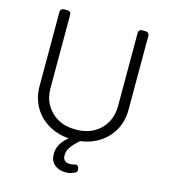

<svg xmlns="http://www.w3.org/2000/svg" viewBox="-134 -833 1011 1150"><g transform="rotate(15 372.0 -257.5)"><path d="M310.7 190Q283.7 166.9 283.7 122.9Q283.7 96.2 295.8 71.7Q307.5 46.5 332.4 23.8Q338.1 18.1 346.2 11.7Q280.5 6.7 228.3 -21.3Q166.2 -54.7 131.4 -113.3Q96.6 -172.2 96.6 -245.7V-706.7Q96.6 -715.6 102.6 -721.6Q108.7 -727.6 117.5 -727.6H142.4Q150.9 -727.6 157 -721.6Q163 -715.6 163 -706.7V-250.4Q163 -192.5 188.9 -147.4Q215.2 -101.9 262.1 -76Q308.6 -50.1 372.2 -50.1Q435.7 -50.1 483 -76Q530.2 -102.3 555.8 -147.4Q581.7 -193.2 581.7 -250.4V-706.7Q581.7 -715.6 587.7 -721.6Q593.8 -727.6 602.3 -727.6H627.1Q636 -727.6 642 -721.6Q648.1 -715.6 648.1 -706.7V-245.7Q648.1 -171.5 613.3 -113.3Q578.1 -55 516.3 -21.3Q470.2 3.6 416.5 9.6Q389.9 33 372.2 54.7Q348.4 82.7 348.4 115.1Q348.4 136.4 359.4 147.4Q370 158 393.1 158Q409.8 158 421.5 153.4Q424.7 152.3 428.3 152.3Q435 152.3 440.3 156.6Q445.7 160.9 447.1 168L448.9 177.9Q449.2 179 449.2 181.1Q449.2 186.4 446.4 191.1Q443.5 195.7 438.6 198.5Q429.7 203.1 420.5 206.3Q402.7 213.1 378.9 213.1Q338.1 213.1 310.7 190Z"/></g></svg>

Font: DeltaSans Light
Style: Regular
Weight: 300
Designer: Rasmus Andersson
Foundry: rsms
Version: Version 3.012